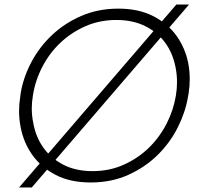

<svg xmlns="http://www.w3.org/2000/svg" viewBox="-20 -787 910 846"><path d="M64 39 757 -767H813L120 39ZM380 17Q288 17 224 -17Q160 -51 122 -105Q84 -159 71 -226Q64 -262 64 -298Q64 -329 69 -359L71 -375Q82 -444 117 -511Q152 -578 207.5 -631Q263 -684 337.5 -716.5Q412 -749 501 -749Q590 -749 654 -716.5Q718 -684 756.5 -631Q795 -578 809 -511Q816 -475 816 -438Q816 -407 811 -375L808 -359Q797 -293 763.5 -226Q730 -159 675.5 -105Q621 -51 546.5 -17Q472 17 380 17ZM388 -33Q463 -33 526 -61.5Q589 -90 636.5 -136.5Q684 -183 714.5 -243Q745 -303 755 -366Q760 -396 760 -425Q760 -460 753 -493Q741 -553 708 -598.5Q675 -644 620.5 -671.5Q566 -699 493 -699Q419 -699 356.5 -671.5Q294 -644 246 -598.5Q198 -553 166.5 -492.5Q135 -432 125 -366Q120 -337 120 -309Q120 -276 127 -243Q138 -183 171 -136.5Q204 -90 258.5 -61.5Q313 -33 388 -33Z"/></svg>

Font: Sora ExtraLight
Style: Italic
Weight: 200
Designer: Jonathan Barnbrook, Juli√°n Moncada
Version: Version 1.000